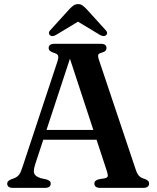

<svg xmlns="http://www.w3.org/2000/svg" viewBox="-20 -913 764 933"><path d="M173.5 -281.5H470L473 -234H169.5ZM226.5 -20.5Q226.5 -11.5 219.8 -5.8Q213 0 198.5 0H43Q28.5 0 21.8 -5.5Q15 -11 15 -20.5Q15 -27 19 -31.8Q23 -36.5 34 -41.5L51.5 -48Q66.5 -55 74.2 -66.2Q82 -77.5 91 -106.5L259 -614Q265.5 -634 262.2 -642.8Q259 -651.5 241 -656.5Q227.5 -661 222 -666.5Q216.5 -672 216.5 -680Q216.5 -689.5 223.5 -694.8Q230.5 -700 244.5 -700H470Q484.5 -700 491 -694.8Q497.5 -689.5 497.5 -680Q497.5 -671.5 492.2 -666Q487 -660.5 474 -657Q460 -653.5 457.5 -646.8Q455 -640 460 -624.5L638 -93.5Q645 -71 654.2 -60Q663.5 -49 680.5 -44.5Q694.5 -39.5 699.5 -34.2Q704.5 -29 704.5 -20.5Q704.5 -11.5 697.5 -5.8Q690.5 0 676 0H466.5Q452.5 0 445.5 -5.8Q438.5 -11.5 438.5 -20.5Q438.5 -28.5 443.5 -33.5Q448.5 -38.5 459 -41.5L491 -47Q504 -50.5 504 -59.2Q504 -68 497.5 -87L313.5 -647L329 -655.5L150.5 -113Q144.5 -93.5 144.5 -81.2Q144.5 -69 152.2 -61.2Q160 -53.5 176.5 -47.5L206 -41Q216.5 -37.5 221.5 -33Q226.5 -28.5 226.5 -20.5ZM383.5 -822.5H334.5L464.5 -744Q484 -732.5 495 -741.5Q500 -745 500.5 -752Q501 -759 493 -767L399.5 -870Q389 -880.5 380.5 -886.8Q372 -893 359.5 -893Q346.5 -893 337.8 -886.8Q329 -880.5 318.5 -870L225 -767Q217 -759 217.8 -752Q218.5 -745 223 -741.5Q234.5 -732.5 253.5 -744Z"/></svg>

Font: Fraunces Medium
Style: Regular
Weight: 500
Version: Version 1.000;[b76b70a41]